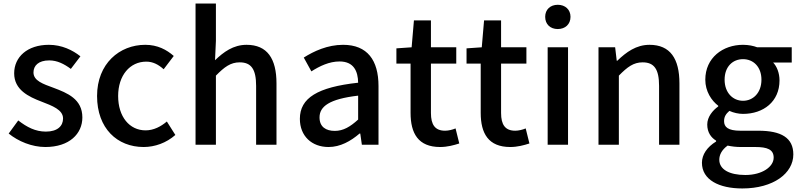

<svg xmlns="http://www.w3.org/2000/svg" viewBox="-20 -795 4514 1084"><path d="M236 35C372 35 445 -40 445 -132C445 -236 360 -270 283 -299C223 -321 169 -339 169 -386C169 -424 197 -454 258 -454C303 -454 342 -434 380 -406L434 -477C390 -512 329 -542 256 -542C134 -542 60 -473 60 -381C60 -288 141 -249 215 -221C274 -198 336 -176 336 -126C336 -84 305 -52 239 -52C180 -52 132 -77 83 -115L29 -41C83 3 160 35 236 35Z M791 35C854 35 919 12 970 -33L922 -109C889 -81 848 -59 802 -59C711 -59 647 -136 647 -253C647 -369 713 -447 806 -447C843 -447 874 -431 904 -404L961 -479C921 -514 870 -542 800 -542C655 -542 528 -436 528 -253C528 -70 642 35 791 35Z M1084 -775V22H1199V-368C1247 -417 1282 -443 1333 -443C1398 -443 1426 -405 1426 -310V22H1541V-324C1541 -464 1489 -542 1372 -542C1297 -542 1242 -501 1194 -455L1199 -564V-775Z M1835 35C1901 35 1960 2 2010 -41H2014L2023 22H2117V-309C2117 -455 2054 -542 1917 -542C1829 -542 1752 -506 1695 -470L1738 -392C1785 -422 1839 -448 1897 -448C1978 -448 2001 -392 2002 -328C1773 -303 1673 -242 1673 -124C1673 -27 1740 35 1835 35ZM1784 -132C1784 -194 1839 -236 2002 -255V-120C1957 -79 1918 -56 1870 -56C1821 -56 1784 -78 1784 -132Z M2465 35C2505 35 2542 25 2573 15L2552 -70C2536 -63 2512 -57 2493 -57C2436 -57 2413 -91 2413 -157V-436H2556V-528H2413V-680H2317L2304 -528L2218 -522V-436H2298V-158C2298 -42 2341 35 2465 35Z M2861 35C2901 35 2938 25 2969 15L2948 -70C2932 -63 2908 -57 2889 -57C2832 -57 2809 -91 2809 -157V-436H2952V-528H2809V-680H2713L2700 -528L2614 -522V-436H2694V-158C2694 -42 2737 35 2861 35Z M3072 -528V22H3187V-528ZM3058 -700C3058 -658 3087 -631 3129 -631C3171 -631 3201 -658 3201 -700C3201 -741 3171 -768 3129 -768C3087 -768 3058 -741 3058 -700Z M3359 -528V22H3474V-368C3522 -417 3557 -443 3608 -443C3673 -443 3701 -405 3701 -310V22H3816V-324C3816 -464 3764 -542 3647 -542C3572 -542 3516 -501 3465 -452H3462L3453 -528Z M4171 269C4347 269 4459 183 4459 77C4459 -17 4391 -57 4261 -57H4160C4090 -57 4068 -78 4068 -111C4068 -138 4080 -153 4098 -169C4122 -158 4150 -152 4175 -152C4290 -152 4381 -221 4381 -341C4381 -383 4366 -420 4345 -442H4450V-528H4255C4234 -536 4206 -542 4175 -542C4061 -542 3962 -469 3962 -345C3962 -279 3997 -227 4035 -198V-194C4004 -172 3973 -135 3973 -92C3973 -47 3995 -18 4023 -1V4C3972 35 3943 78 3943 124C3943 220 4039 269 4171 269ZM4041 107C4041 79 4055 51 4088 27C4111 32 4136 35 4162 35H4245C4312 35 4348 49 4348 95C4348 146 4284 193 4188 193C4097 193 4041 161 4041 107ZM4071 -345C4071 -419 4117 -461 4175 -461C4233 -461 4279 -418 4279 -345C4279 -271 4232 -226 4175 -226C4118 -226 4071 -271 4071 -345Z"/></svg>

Font: コーポレート・ロゴ ver3 Medium
Style: Regular
Weight: 500
Designer: [KANA_main] LOGOTYPE.JP [Source Han Sans] Ryoko NISHIZUKA 西塚涼子 (kana, bopomofo & ideographs); Paul D. Hunt (Latin, Greek
Version: Version 12.001;FEAKit 1.0